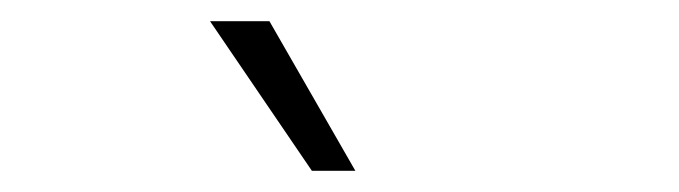

<svg xmlns="http://www.w3.org/2000/svg" viewBox="-20 -713 640 181"><path d="M178 -693H234L315 -552H274Z"/></svg>

Font: KoHo Light
Style: Regular
Weight: 300
Version: Version 1.000; ttfautohint (v1.6)